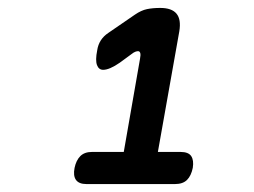

<svg xmlns="http://www.w3.org/2000/svg" viewBox="-20 -904 640 484"><path d="M198 -440Q179 -440 171.5 -450.5Q164 -461 168 -481Q172 -500 182.5 -510.5Q193 -521 212 -521H292L333 -756Q335 -766 333.5 -770.5Q332 -775 328 -775Q325 -775 321 -773.5Q317 -772 312 -768L282 -746Q269 -737 258.5 -732.5Q248 -728 240 -728Q229 -728 224.5 -740Q220 -752 225 -777Q227 -791 234 -802Q241 -813 253 -821L320 -867Q336 -878 350.5 -881Q365 -884 384 -884Q413 -884 425 -869.5Q437 -855 432 -825L378 -521H435Q455 -521 462 -510.5Q469 -500 466 -481Q462 -461 451.5 -450.5Q441 -440 421 -440Z"/></svg>

Font: Maple Mono SemiBold
Style: Italic
Weight: 600
Italic angle: -10°
Monospace: yes
Designer: subframe7536
Version: Version 7.000